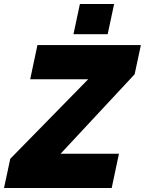

<svg xmlns="http://www.w3.org/2000/svg" viewBox="-57 -934 720 954"><path d="M-6 -145 381 -540H93L129 -710H643L612 -565L244 -170H534L498 0H-37ZM308 -764 340 -914H510L478 -764Z"/></svg>

Font: Raleway Black
Style: Italic
Weight: 900
Italic angle: -12°
Designer: Matt McInerney, Pablo Impallari, Rodrigo Fuenzalida
Foundry: Matt McInerney, Pablo Impallari, Rodrigo Fuenzalida
Version: Version 4.101;RELEASE